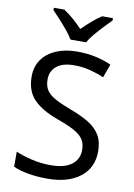

<svg xmlns="http://www.w3.org/2000/svg" viewBox="-102 -1008 753 1081"><g transform="rotate(10 274.5 -467.0)"><path d="M502 -191Q502 -96 433 -43Q364 10 247 10Q187 10 136 1Q85 -8 51 -24V-110Q87 -94 140.5 -81Q194 -68 251 -68Q331 -68 371.5 -99Q412 -130 412 -183Q412 -218 397 -242Q382 -266 345.5 -286.5Q309 -307 244 -330Q153 -363 106.5 -411Q60 -459 60 -542Q60 -599 89 -639.5Q118 -680 169.5 -702Q221 -724 288 -724Q347 -724 396 -713Q445 -702 485 -684L457 -607Q420 -623 376.5 -634Q333 -645 286 -645Q219 -645 185 -616.5Q151 -588 151 -541Q151 -505 166 -481Q181 -457 215 -438Q249 -419 307 -397Q370 -374 413.5 -347.5Q457 -321 479.5 -284Q502 -247 502 -191ZM239 -784Q226 -807 204 -833.5Q182 -860 158 -886Q134 -912 116 -931V-944H176Q202 -927 230 -903Q258 -879 283 -852Q310 -879 338 -903Q366 -927 392 -944H454V-931Q435 -912 410.5 -886Q386 -860 363.5 -833.5Q341 -807 329 -784Z"/></g></svg>

Font: Noto Kufi Arabic
Style: Regular
Weight: 400
Designer: Monotype Design Team, David Williams, Khaled Hosny
Foundry: Google LLC
Version: Version 2.109; ttfautohint (v1.8.4.7-5d5b)